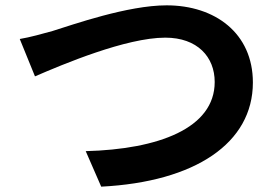

<svg xmlns="http://www.w3.org/2000/svg" viewBox="-20 -694 1040 719"><path d="M54 -548 111 -408C215 -453 452 -553 599 -553C719 -553 784 -481 784 -387C784 -213 572 -135 301 -128L359 5C711 -13 927 -158 927 -385C927 -570 785 -674 604 -674C458 -674 254 -602 177 -578C141 -568 91 -554 54 -548Z"/></svg>

Font: DAIFUKU Sans JP
Style: Bold
Weight: 700
Designer: Original font ‘Source Han Sans JP’ : Ryoko NISHIZUKA  (kana, bopomofo & ideographs); Paul D. Hunt (Latin, Greek & Cyrill
Foundry: Daifuku
Version: Version 1.001